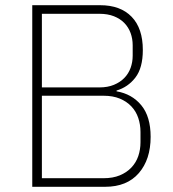

<svg xmlns="http://www.w3.org/2000/svg" viewBox="-20 -718 664 738"><path d="M104 -698H365Q443 -698 486 -653.5Q529 -609 529 -526Q529 -457 500.5 -420Q472 -383 428 -370V-367Q487 -357 523 -313.5Q559 -270 559 -192Q559 -105 513.5 -52.5Q468 0 384 0H104ZM141 -33H378Q414 -33 440.5 -44Q467 -55 485 -74Q503 -93 511.5 -118Q520 -143 520 -171V-211Q520 -239 511.5 -264.5Q503 -290 485 -309Q467 -328 440.5 -339Q414 -350 378 -350H141ZM141 -382H362Q394 -382 418 -392Q442 -402 458 -418.5Q474 -435 482 -457Q490 -479 490 -504V-544Q490 -569 482 -591Q474 -613 458 -629.5Q442 -646 418 -655.5Q394 -665 362 -665H141Z"/></svg>

Font: IBM Plex Sans Arabic ExtLt
Style: Regular
Weight: 200
Designer: Mike Abbink, Paul van der Laan, Pieter van Rosmalen, Wael Morcos, Khajak Apelian
Foundry: Bold Monday
Version: Version 1.2